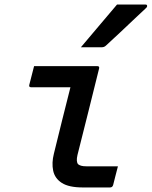

<svg xmlns="http://www.w3.org/2000/svg" viewBox="-20 -825 668 845"><path d="M130 -534H408Q419 -534 416 -523Q392 -428 369 -334Q346 -240 321 -143Q314 -113 324 -102Q329 -98 337.5 -95.5Q346 -93 362 -93H499Q494 -73 488.5 -52.5Q483 -32 478 -11Q475 0 464 0H345Q283 0 252 -20Q221 -40 214 -74Q207 -108 217 -148Q236 -224 253.5 -296Q271 -368 290 -441H117Q106 -441 109 -452Q114 -472 119.5 -493Q125 -514 130 -534ZM495 -805H620Q627 -805 627.5 -799.5Q628 -794 622 -789Q591 -760 564 -734.5Q537 -709 509.5 -683Q482 -657 447 -625Q439 -617 428 -617H336Q375 -663 415 -710.5Q455 -758 495 -805Z"/></svg>

Font: Recursive Mn Lnr St Med
Style: Italic
Weight: 500
Italic angle: -15°
Monospace: yes
Version: Version 1.079;hotconv 1.0.112;makeotfexe 2.5.65598; ttfautoh